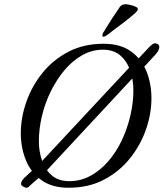

<svg xmlns="http://www.w3.org/2000/svg" viewBox="-20 -870 770 904"><path d="M106 14Q99 14 89 8.5Q79 3 79 -4Q79 -17 95 -33L139 -74L169 -102L612 -577L631 -593L684 -650Q689 -655 696 -660.5Q703 -666 710 -666Q718 -666 724 -661.5Q730 -657 730 -649Q730 -633 711 -612L660 -557L634 -534L196 -63L167 -36L133 -7Q127 -2 119 6Q111 14 106 14ZM303 14Q225 14 175.5 -21.5Q126 -57 102 -115.5Q78 -174 78 -243Q78 -315 103.5 -389Q129 -463 179 -525.5Q229 -588 301.5 -626Q374 -664 468 -664Q546 -664 596 -628.5Q646 -593 669.5 -534.5Q693 -476 693 -407Q693 -335 667.5 -261Q642 -187 592 -124.5Q542 -62 469.5 -24Q397 14 303 14ZM306 -17Q360 -17 406.5 -42.5Q453 -68 490.5 -111.5Q528 -155 554 -210.5Q580 -266 594 -326.5Q608 -387 608 -445Q608 -492 593.5 -536Q579 -580 547.5 -608Q516 -636 465 -636Q413 -636 367 -610Q321 -584 284 -540Q247 -496 219.5 -440.5Q192 -385 177.5 -324Q163 -263 163 -205Q163 -158 177.5 -115Q192 -72 223.5 -44.5Q255 -17 306 -17ZM468 -697Q462 -697 462 -703Q462 -710 467 -718Q485 -748 504.5 -778Q524 -808 544 -837Q553 -850 571 -850Q578 -850 592 -847Q606 -844 617.5 -839Q629 -834 629 -827Q629 -820 616 -808Q587 -782 551 -755.5Q515 -729 486 -706Q479 -701 474.5 -699Q470 -697 468 -697Z"/></svg>

Font: EB Garamond
Style: Italic
Weight: 400
Italic angle: -17.2°
Designer: Georg Duffner and Octavio Pardo
Foundry: Georg Duffner
Version: Version 1.001